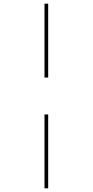

<svg xmlns="http://www.w3.org/2000/svg" viewBox="-20 -780 506 1040"><path d="M221 -360V-760H241V-360ZM221 240V-160H241V240Z"/></svg>

Font: Noto Serif Display ExtraCondensed Black
Style: Italic
Weight: 900
Width: 2
Italic angle: -12°
Designer: Monotype Design Team
Foundry: Monotype Imaging Inc.
Version: Version 2.009